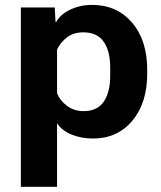

<svg xmlns="http://www.w3.org/2000/svg" viewBox="-20 -545 645 769"><path d="M63.5 203.1V-515.1H199.2L202.4 -457H205.1Q220.9 -486.6 260.6 -506Q300.3 -525.4 348.4 -525.4Q447.8 -525.4 508.7 -454.7Q569.6 -384 569.6 -265.6V-250Q569.6 -132.1 509.8 -61.2Q450 9.8 353 9.8Q305.2 9.8 266.2 -6.3Q227.3 -22.5 208.5 -51.5V203.1ZM208.5 -171.4Q219.7 -142.6 248.2 -121.2Q276.6 -99.9 314.7 -99.9Q368.7 -99.9 395 -137.1Q421.4 -174.3 421.4 -241.9V-273.4Q421.4 -341.1 395 -378.3Q368.7 -415.5 314 -415.5Q274.2 -415.5 247.6 -394.8Q220.9 -374 208.5 -346.2Z"/></svg>

Font: RobotoFlex
Style: Regular
Weight: 400
Designer: Berlow after Robertson
Foundry: Google
Version: Version 2.136